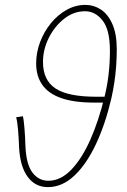

<svg xmlns="http://www.w3.org/2000/svg" viewBox="-20 -754 518 786"><path d="M176 12Q124 12 93 -30.5Q62 -73 58 -152Q57 -185 54 -221.5Q51 -258 46 -274L74 -278Q77 -265 80 -230.5Q83 -196 84 -158Q87 -82 112.5 -48Q138 -14 178 -14Q228 -14 271.5 -59Q315 -104 349.5 -181.5Q384 -259 408 -358Q419 -402 424.5 -449.5Q430 -497 430 -546Q430 -632 400 -670Q370 -708 328 -708Q282 -708 243 -677.5Q204 -647 180 -599.5Q156 -552 156 -500Q156 -426 207 -392Q258 -358 374 -358H422L414 -334H366Q283 -334 230.5 -352.5Q178 -371 153 -407Q128 -443 128 -494Q128 -539 144 -581.5Q160 -624 188 -658.5Q216 -693 252.5 -713.5Q289 -734 330 -734Q364 -734 393 -715Q422 -696 440 -655.5Q458 -615 458 -552Q458 -517 455.5 -483Q453 -449 448 -416Q443 -383 436 -352Q412 -248 373.5 -165.5Q335 -83 285 -35.5Q235 12 176 12Z"/></svg>

Font: Source Sans 3 ExtraLight
Style: Italic
Weight: 250
Italic angle: -11°
Designer: Paul D. Hunt
Foundry: Adobe
Version: Version 3.046;hotconv 1.0.118;makeotfexe 2.5.65603